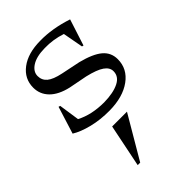

<svg xmlns="http://www.w3.org/2000/svg" viewBox="-215 -508 872 872"><g transform="rotate(-45 220.5 -72.0)"><path d="M24.9 -25.9 65.9 -157.2 74.2 -154.8 88.9 -55.2Q146.5 -24.9 227.1 -24.9Q286.6 -25.9 321.8 -43.5Q356.9 -61 356.9 -95.2Q356.9 -118.7 332.5 -135.7Q308.1 -152.8 252 -166L164.1 -183.1Q106 -196.3 75.9 -226.8Q45.9 -257.3 45.9 -299.8Q45.9 -356.9 92.8 -392.3Q139.6 -427.7 219.2 -428.2Q295.9 -429.7 383.8 -400.9L342.8 -273.9L335 -275.9L316.9 -374Q263.2 -391.6 210 -390.1Q156.7 -389.6 127 -370.6Q97.2 -351.6 97.2 -323.2Q97.2 -296.4 117.2 -279.5Q137.2 -262.7 184.1 -252.9L275.9 -233.9Q345.2 -216.3 377.2 -189.5Q409.2 -162.6 409.2 -120.1Q409.2 -58.1 356.7 -20Q304.2 18.1 217.8 19Q158.7 19.5 107.4 6.6Q56.2 -6.3 24.9 -25.9ZM132.8 284.2 174.8 78.1H270L148.9 284.2Z"/></g></svg>

Font: Halibut
Style: Regular
Weight: 400
Designer: Matteo Maggi
Foundry: Collletttivo
Version: Version 3.080 | FøM Fix